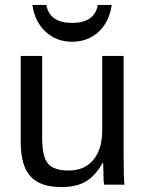

<svg xmlns="http://www.w3.org/2000/svg" viewBox="-20 -757 596 787"><path d="M64.9 -527.8H152.8V-192.9Q152.8 -115.7 176.3 -86.9Q199.7 -58.1 262.2 -58.1Q326.2 -58.1 362.5 -101.6Q398.9 -145 398.9 -222.2V-527.8H486.8V-112.8Q486.8 -24.9 490.2 0H407.2Q406.7 -0.5 404.8 -13.2Q404.8 -20 404.1 -41.3Q403.3 -62.5 402.8 -89.8H400.9Q371.1 -36.1 331.8 -13.2Q292.5 9.8 231.9 9.8Q145 9.8 105 -33.9Q64.9 -77.6 64.9 -175.8ZM274.9 -585.9Q210.9 -585.9 166.5 -627.4Q122.1 -668.9 112.8 -736.8H169.9Q183.1 -663.1 275.9 -663.1Q367.7 -663.1 380.9 -736.8H438Q428.2 -667.5 384.3 -626.7Q340.3 -585.9 274.9 -585.9Z"/></svg>

Font: Libra Sans Modern
Style: Regular
Weight: 400
Foundry: Stefan Peev, Context Ltd
Version: Version 1.000